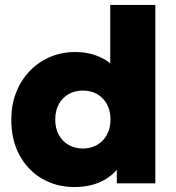

<svg xmlns="http://www.w3.org/2000/svg" viewBox="-20 -740 712 775"><path d="M281 15Q208 15 150.2 -18.5Q92.5 -52 59 -113.2Q25.5 -174.5 25.5 -257.5Q25.5 -315.5 44.5 -365Q63.5 -414.5 98.2 -451.5Q133 -488.5 180.2 -509.2Q227.5 -530 284.5 -530Q340 -530 386 -508.5Q432 -487 467.5 -441.5L425 -400V-720H607V0H451.5V-136.5L476 -95.5Q456 -46 404.2 -15.5Q352.5 15 281 15ZM314.5 -140.5Q346 -140.5 371.2 -154.8Q396.5 -169 411.2 -195.2Q426 -221.5 426 -257.5Q426 -293.5 411.5 -319.8Q397 -346 371.8 -360.2Q346.5 -374.5 314.5 -374.5Q282.5 -374.5 257.2 -360.2Q232 -346 217.5 -319.8Q203 -293.5 203 -257.5Q203 -221.5 217.5 -195.2Q232 -169 257.5 -154.8Q283 -140.5 314.5 -140.5Z"/></svg>

Font: Geologica ExtraBold
Style: Regular
Weight: 800
Designer: Sindre Bremnes, Frode Helland
Foundry: Monokrom Skriftforlag AS
Version: Version 1.010;gftools[0.9.28]